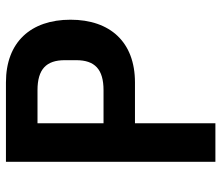

<svg xmlns="http://www.w3.org/2000/svg" viewBox="-69 -669 738 640"><g transform="rotate(-90 300.0 -349.0)"><path d="M209.2 0V-268.1H345.2C479.8 -268.1 554.3 -350.9 554.3 -483C554.3 -615.1 479.8 -698.2 345.2 -698.2H80.6V0ZM209.2 -372.9V-593H319.2C389.2 -593 419.4 -563.9 419.4 -501.8V-464.1C419.4 -402 389.2 -372.9 319.2 -372.9Z"/></g></svg>

Font: Margiela Mono SemiBold
Style: Regular
Weight: 600
Designer: Mike Abbink, Paul van der Laan, Pieter van Rosmalen
Foundry: Bold Monday
Version: Version 2.003 2021